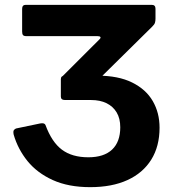

<svg xmlns="http://www.w3.org/2000/svg" viewBox="-20 -762 717 792"><path d="M351.9 10Q262.5 10 198.1 -19.1Q133.6 -48.3 93.7 -97.3Q53.9 -146.4 36.4 -206.6Q33.3 -221.7 38.2 -226.4Q43.1 -231.2 47 -232.2L145.8 -252.8Q163.4 -256 167.5 -246.6Q193.5 -175.8 235.5 -144.5Q277.4 -113.2 344.5 -113.2Q408.7 -113.2 442.4 -145Q476.1 -176.8 476.1 -237Q476.1 -273.6 461.1 -298.4Q446.2 -323.2 419.5 -336.3Q392.8 -349.4 355.6 -349.4H248.5Q231 -349.4 231 -363.5V-435.8Q231 -450 248.5 -450H381Q467.9 -450 525 -421.7Q582.1 -393.5 610.2 -345Q638.2 -296.5 638.2 -235.3Q638.2 -158.4 603.9 -103.4Q569.6 -48.4 505.7 -19.2Q441.9 10 351.9 10ZM333.4 -381.4 233.7 -443.4 390.1 -599.5Q396.6 -605.7 394.1 -609.3Q391.5 -612.9 382.5 -612.9H89Q78.6 -612.9 74.9 -617.3Q71.3 -621.6 71.3 -632V-725.3Q71.3 -742 85.8 -742H606.1Q621.4 -742 621.4 -726V-684.8Q621.4 -675.8 619.3 -668.5Q617.2 -661.1 607.8 -652.1Z"/></svg>

Font: Libre Franklin Thin
Style: Regular
Weight: 100
Designer: Pablo Impallari, Rodrigo Fuenzalida, Nhung Nguyen
Foundry: Impallari Type
Version: Version 3.000